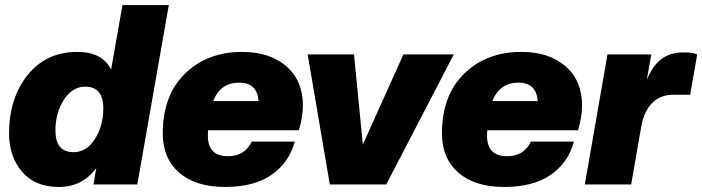

<svg xmlns="http://www.w3.org/2000/svg" viewBox="-20 -732 2787 762"><path d="M16 -202Q16 -342 89.5 -434Q163 -526 287 -526Q386 -526 421 -456L466 -712H650L525 0H351L362 -65Q307 10 213 10Q119 10 67.5 -50.5Q16 -111 16 -202ZM272 -128Q323 -128 356.5 -180Q390 -232 390 -302Q390 -388 318 -388Q267 -388 233.5 -336Q200 -284 200 -214Q200 -128 272 -128Z M873 10Q756 10 691 -47Q626 -104 626 -202Q626 -354 714.5 -440Q803 -526 941 -526Q1051 -526 1116.5 -469Q1182 -412 1182 -314Q1182 -268 1166 -215H806Q805 -207 805 -193Q805 -112 885 -112Q951 -112 979 -170H1150Q1127 -86 1057.5 -38Q988 10 873 10ZM929 -404Q855 -404 826 -331H1006Q1001 -404 929 -404Z M1513 0H1289L1201 -516H1385L1420 -158L1581 -516H1781Z M1981 10Q1864 10 1799 -47Q1734 -104 1734 -202Q1734 -354 1822.5 -440Q1911 -526 2049 -526Q2159 -526 2224.5 -469Q2290 -412 2290 -314Q2290 -268 2274 -215H1914Q1913 -207 1913 -193Q1913 -112 1993 -112Q2059 -112 2087 -170H2258Q2235 -86 2165.5 -38Q2096 10 1981 10ZM2037 -404Q1963 -404 1934 -331H2114Q2109 -404 2037 -404Z M2485 0H2301L2391 -516H2565L2547 -415Q2571 -473 2606 -498.5Q2641 -524 2691 -524Q2733 -524 2747 -516L2719 -356H2653Q2601 -356 2568.5 -323.5Q2536 -291 2525 -230Z"/></svg>

Font: Creato Display Black
Style: Italic
Weight: 900
Italic angle: -10°
Version: Version 1.000